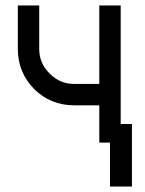

<svg xmlns="http://www.w3.org/2000/svg" viewBox="-20 -520 529 700"><path d="M45 -500V-342Q45 -256 104 -196Q164 -136 251 -136H342V0H420V-500H342V-214H251Q198 -214 161 -252Q123 -289 123 -342V-500ZM381 160H461V-68H381Z"/></svg>

Font: Unageo
Style: Regular
Weight: 400
Designer: Richard Sepsi
Foundry: Richard Sepsi
Version: Version 2.000